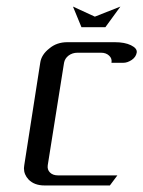

<svg xmlns="http://www.w3.org/2000/svg" viewBox="-20 -567 438 587"><path d="M53.2 -52.7Q53.2 -55.2 54.2 -62L103 -375Q106.4 -399.9 130.9 -418.9Q153.3 -438 186 -438H331.1Q361.3 -438 380.4 -428.7Q400.4 -418.9 397.9 -405.8Q395.5 -392.6 382.8 -383.8Q369.6 -375 356.9 -375H320.8Q323.2 -388.2 313.5 -397Q304.2 -405.8 289.1 -405.8H216.8Q201.2 -405.8 189.5 -397Q178.2 -388.2 175.8 -375L126 -62Q124 -48.3 132.8 -39.6Q141.6 -30.8 157.2 -30.8H338.9L315.9 0H116.2Q85 0 67.4 -18.1Q53.2 -33.2 53.2 -52.7ZM203.1 -546.9 270 -516.1 348.1 -546.9 302.2 -483.9H229Z"/></svg>

Font: Hhenum
Style: Italic
Weight: 400
Designer: T. Christopher White
Version: Version 1.0